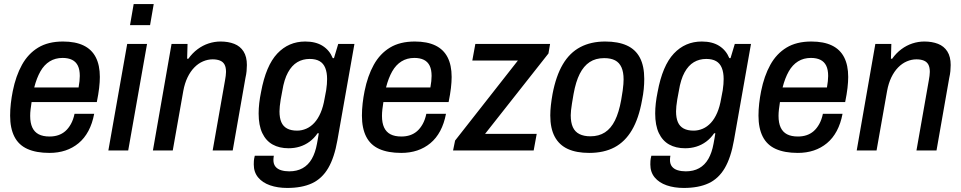

<svg xmlns="http://www.w3.org/2000/svg" viewBox="-20 -743 4747 948"><path d="M224 12Q159 12 115.5 -7.5Q72 -27 51 -68.5Q30 -110 30 -172Q30 -202 33.5 -232.5Q37 -263 43 -293Q58 -368 88.5 -423Q119 -478 168.5 -508Q218 -538 291 -538Q352 -538 392.5 -518.5Q433 -499 453 -460Q473 -421 473 -363Q473 -339 469.5 -308.5Q466 -278 458 -239H136Q133 -220 131 -203Q129 -186 129 -171Q129 -136 139.5 -113.5Q150 -91 171 -80Q192 -69 225 -69Q248 -69 267.5 -75.5Q287 -82 302.5 -95.5Q318 -109 330 -130.5Q342 -152 348 -181H445Q436 -133 416.5 -96.5Q397 -60 368 -36Q339 -12 303 0Q267 12 224 12ZM149 -311H368Q371 -328 372.5 -342Q374 -356 374 -368Q374 -399 364.5 -418.5Q355 -438 336 -447.5Q317 -457 289 -457Q253 -457 225.5 -440Q198 -423 179.5 -390.5Q161 -358 149 -311Z M622 -619 640 -723H739L721 -619ZM515 0 608 -526H706L613 0Z M735 0 827 -526H906L904 -453H910Q930 -481 955.5 -500Q981 -519 1010 -528.5Q1039 -538 1069 -538Q1107 -538 1136.5 -526.5Q1166 -515 1182.5 -489Q1199 -463 1199 -422Q1199 -408 1197.5 -392Q1196 -376 1192 -359L1129 0H1030L1091 -346Q1093 -358 1094.5 -368.5Q1096 -379 1096 -388Q1096 -411 1088.5 -424.5Q1081 -438 1066 -444Q1051 -450 1030 -450Q1006 -450 982.5 -440Q959 -430 939.5 -410Q920 -390 906 -361Q892 -332 885 -294L833 0Z M1398 185Q1351 185 1313.5 172Q1276 159 1254.5 133Q1233 107 1233 69Q1233 61 1233.5 51.5Q1234 42 1238 26H1332Q1331 33 1330.5 37.5Q1330 42 1330 47Q1330 67 1340 79.5Q1350 92 1368 97.5Q1386 103 1408 103Q1446 103 1474 87.5Q1502 72 1519.5 41.5Q1537 11 1545 -33Q1548 -47 1550 -60.5Q1552 -74 1554 -85H1548Q1531 -60 1508.5 -43.5Q1486 -27 1460 -19Q1434 -11 1405 -11Q1359 -11 1326 -29.5Q1293 -48 1275 -86Q1257 -124 1257 -183Q1257 -207 1260 -233.5Q1263 -260 1269 -289Q1293 -419 1349 -478.5Q1405 -538 1487 -538Q1539 -538 1573 -516.5Q1607 -495 1623 -456H1629L1650 -526H1730L1646 -51Q1631 35 1600.5 87Q1570 139 1520.5 162Q1471 185 1398 185ZM1447 -98Q1470 -98 1492 -107.5Q1514 -117 1532 -136.5Q1550 -156 1563 -186Q1576 -216 1583 -258Q1588 -281 1590.5 -297.5Q1593 -314 1594 -327.5Q1595 -341 1595 -353Q1595 -385 1586 -407.5Q1577 -430 1558 -441Q1539 -452 1509 -452Q1475 -452 1448 -436Q1421 -420 1402 -385.5Q1383 -351 1374 -295Q1369 -271 1366 -252Q1363 -233 1361.5 -219Q1360 -205 1360 -193Q1360 -161 1369 -140Q1378 -119 1397.5 -108.5Q1417 -98 1447 -98Z M1961 12Q1896 12 1852.5 -7.5Q1809 -27 1788 -68.5Q1767 -110 1767 -172Q1767 -202 1770.5 -232.5Q1774 -263 1780 -293Q1795 -368 1825.5 -423Q1856 -478 1905.5 -508Q1955 -538 2028 -538Q2089 -538 2129.5 -518.5Q2170 -499 2190 -460Q2210 -421 2210 -363Q2210 -339 2206.5 -308.5Q2203 -278 2195 -239H1873Q1870 -220 1868 -203Q1866 -186 1866 -171Q1866 -136 1876.5 -113.5Q1887 -91 1908 -80Q1929 -69 1962 -69Q1985 -69 2004.5 -75.5Q2024 -82 2039.5 -95.5Q2055 -109 2067 -130.5Q2079 -152 2085 -181H2182Q2173 -133 2153.5 -96.5Q2134 -60 2105 -36Q2076 -12 2040 0Q2004 12 1961 12ZM1886 -311H2105Q2108 -328 2109.5 -342Q2111 -356 2111 -368Q2111 -399 2101.5 -418.5Q2092 -438 2073 -447.5Q2054 -457 2026 -457Q1990 -457 1962.5 -440Q1935 -423 1916.5 -390.5Q1898 -358 1886 -311Z M2217 0 2227 -49 2537 -444H2312L2327 -526H2696L2688 -479L2375 -82H2630L2615 0Z M2889 12Q2826 12 2783.5 -7.5Q2741 -27 2719 -68Q2697 -109 2697 -173Q2697 -197 2700 -223.5Q2703 -250 2708 -278Q2725 -368 2759 -425.5Q2793 -483 2845.5 -510.5Q2898 -538 2968 -538Q3032 -538 3075 -518.5Q3118 -499 3139.5 -458Q3161 -417 3161 -353Q3161 -329 3158.5 -303Q3156 -277 3150 -248Q3134 -158 3100 -100.5Q3066 -43 3014 -15.5Q2962 12 2889 12ZM2895 -70Q2937 -70 2967 -89.5Q2997 -109 3016.5 -148.5Q3036 -188 3047 -249Q3052 -277 3054.5 -295.5Q3057 -314 3058 -327.5Q3059 -341 3059 -351Q3059 -387 3048.5 -410.5Q3038 -434 3017 -445Q2996 -456 2963 -456Q2921 -456 2891.5 -436.5Q2862 -417 2842.5 -378.5Q2823 -340 2812 -279Q2807 -251 2804 -231.5Q2801 -212 2799.5 -198.5Q2798 -185 2798 -174Q2798 -138 2808.5 -115Q2819 -92 2841 -81Q2863 -70 2895 -70Z M3356 185Q3309 185 3271.5 172Q3234 159 3212.5 133Q3191 107 3191 69Q3191 61 3191.5 51.5Q3192 42 3196 26H3290Q3289 33 3288.5 37.5Q3288 42 3288 47Q3288 67 3298 79.5Q3308 92 3326 97.5Q3344 103 3366 103Q3404 103 3432 87.5Q3460 72 3477.5 41.5Q3495 11 3503 -33Q3506 -47 3508 -60.5Q3510 -74 3512 -85H3506Q3489 -60 3466.5 -43.5Q3444 -27 3418 -19Q3392 -11 3363 -11Q3317 -11 3284 -29.5Q3251 -48 3233 -86Q3215 -124 3215 -183Q3215 -207 3218 -233.5Q3221 -260 3227 -289Q3251 -419 3307 -478.5Q3363 -538 3445 -538Q3497 -538 3531 -516.5Q3565 -495 3581 -456H3587L3608 -526H3688L3604 -51Q3589 35 3558.5 87Q3528 139 3478.5 162Q3429 185 3356 185ZM3405 -98Q3428 -98 3450 -107.5Q3472 -117 3490 -136.5Q3508 -156 3521 -186Q3534 -216 3541 -258Q3546 -281 3548.5 -297.5Q3551 -314 3552 -327.5Q3553 -341 3553 -353Q3553 -385 3544 -407.5Q3535 -430 3516 -441Q3497 -452 3467 -452Q3433 -452 3406 -436Q3379 -420 3360 -385.5Q3341 -351 3332 -295Q3327 -271 3324 -252Q3321 -233 3319.5 -219Q3318 -205 3318 -193Q3318 -161 3327 -140Q3336 -119 3355.5 -108.5Q3375 -98 3405 -98Z M3919 12Q3854 12 3810.5 -7.5Q3767 -27 3746 -68.5Q3725 -110 3725 -172Q3725 -202 3728.5 -232.5Q3732 -263 3738 -293Q3753 -368 3783.5 -423Q3814 -478 3863.5 -508Q3913 -538 3986 -538Q4047 -538 4087.5 -518.5Q4128 -499 4148 -460Q4168 -421 4168 -363Q4168 -339 4164.5 -308.5Q4161 -278 4153 -239H3831Q3828 -220 3826 -203Q3824 -186 3824 -171Q3824 -136 3834.5 -113.5Q3845 -91 3866 -80Q3887 -69 3920 -69Q3943 -69 3962.5 -75.5Q3982 -82 3997.5 -95.5Q4013 -109 4025 -130.5Q4037 -152 4043 -181H4140Q4131 -133 4111.5 -96.5Q4092 -60 4063 -36Q4034 -12 3998 0Q3962 12 3919 12ZM3844 -311H4063Q4066 -328 4067.5 -342Q4069 -356 4069 -368Q4069 -399 4059.5 -418.5Q4050 -438 4031 -447.5Q4012 -457 3984 -457Q3948 -457 3920.5 -440Q3893 -423 3874.5 -390.5Q3856 -358 3844 -311Z M4210 0 4302 -526H4381L4379 -453H4385Q4405 -481 4430.5 -500Q4456 -519 4485 -528.5Q4514 -538 4544 -538Q4582 -538 4611.5 -526.5Q4641 -515 4657.5 -489Q4674 -463 4674 -422Q4674 -408 4672.5 -392Q4671 -376 4667 -359L4604 0H4505L4566 -346Q4568 -358 4569.5 -368.5Q4571 -379 4571 -388Q4571 -411 4563.5 -424.5Q4556 -438 4541 -444Q4526 -450 4505 -450Q4481 -450 4457.5 -440Q4434 -430 4414.5 -410Q4395 -390 4381 -361Q4367 -332 4360 -294L4308 0Z"/></svg>

Font: Archivo SemiCondensed Medium
Style: Italic
Weight: 500
Width: 4
Italic angle: -10°
Designer: Hector Gatti
Foundry: Omnibus-Type
Version: Version 2.001